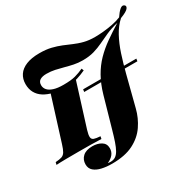

<svg xmlns="http://www.w3.org/2000/svg" viewBox="-193 -949 1367 1347"><g transform="rotate(-30 490.0 -275.5)"><path d="M858 -366Q858 -366 856.5 -356Q855 -346 855 -346H424Q424 -346 425.5 -356Q427 -366 427 -366ZM324 -462Q386 -462 421 -471.5Q456 -481 490 -497L497 -479Q463 -463 425.5 -451.5Q388 -440 322 -440Q272 -440 230.5 -450Q189 -460 158.5 -479.5Q128 -499 111.5 -529Q95 -559 95 -599Q95 -641 116 -672.5Q137 -704 180 -721.5Q223 -739 287 -739Q341 -739 381.5 -729Q422 -719 456.5 -705Q491 -691 524 -676.5Q557 -662 595.5 -652Q634 -642 684 -642Q714 -642 751.5 -645.5Q789 -649 827.5 -656.5Q866 -664 898 -677Q919 -709 939 -726Q959 -743 974 -730Q986 -720 973 -703Q960 -686 907 -666Q865 -628 835.5 -573.5Q806 -519 784 -452Q762 -385 742 -307L680 -65Q663 3 623.5 61Q584 119 516 153.5Q448 188 343 188Q298 188 260.5 179.5Q223 171 200.5 151.5Q178 132 178 99Q178 61 204.5 36.5Q231 12 282 12Q324 12 353.5 30Q383 48 383 85Q383 113 366.5 134Q350 155 318 169Q326 170 331 170.5Q336 171 341 171Q364 171 380.5 160Q397 149 410 126Q423 103 435.5 66.5Q448 30 462 -20L531 -262Q553 -338 585 -394.5Q617 -451 659.5 -494.5Q702 -538 754.5 -575Q807 -612 868 -650Q812 -637 771 -618.5Q730 -600 694.5 -583Q659 -566 619.5 -554.5Q580 -543 527 -543Q490 -543 456.5 -550Q423 -557 390.5 -566Q358 -575 325.5 -582Q293 -589 258 -589Q224 -589 205 -577Q186 -565 186 -538Q186 -516 200.5 -499Q215 -482 245.5 -472Q276 -462 324 -462ZM217 -460H420L309 -106Q298 -70 299.5 -52Q301 -34 317.5 -28Q334 -22 368 -20L364 0Q332 -2 281 -2.5Q230 -3 177 -3Q123 -3 76 -2.5Q29 -2 0 0L5 -20Q38 -22 55.5 -28Q73 -34 84 -52Q95 -70 106 -106Z"/></g></svg>

Font: Playfair Display Black
Style: Italic
Weight: 900
Italic angle: -14°
Designer: Claus Eggers Sørensen
Foundry: Claus Eggers Sørensen
Version: Version 1.203